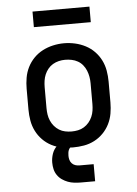

<svg xmlns="http://www.w3.org/2000/svg" viewBox="-60 -767 721 1008"><g transform="rotate(-5 300.0 -263.0)"><path d="M300 8Q271 8 242 3Q213 -2 187 -15.5Q161 -29 140.5 -50Q120 -71 107 -97Q94 -123 89 -152Q84 -181 84 -210V-320Q84 -349 89 -378Q94 -407 107 -433Q120 -459 140.5 -480Q161 -501 187 -514.5Q213 -528 242 -534.5Q271 -541 300 -541Q329 -541 358 -534.5Q387 -528 413 -514.5Q439 -501 459.5 -480Q480 -459 493 -433Q506 -407 511 -378Q516 -349 516 -320V-210Q516 -181 511 -152Q506 -123 493 -97Q480 -71 459.5 -50Q439 -29 413 -15.5Q387 -2 358 3Q329 8 300 8ZM300 -76Q317 -76 334 -79.5Q351 -83 365.5 -92Q380 -101 391 -114Q402 -127 409 -143Q416 -159 418.5 -176Q421 -193 421 -210V-320Q421 -337 418 -354Q415 -371 408.5 -387Q402 -403 391 -416.5Q380 -430 365 -438.5Q350 -447 333 -450.5Q316 -454 298 -454Q281 -454 264.5 -450Q248 -446 233.5 -437.5Q219 -429 208 -415.5Q197 -402 190.5 -386.5Q184 -371 181.5 -354Q179 -337 179 -320V-210Q179 -193 181.5 -176Q184 -159 191 -143Q198 -127 209 -114Q220 -101 234.5 -92Q249 -83 266 -79.5Q283 -76 300 -76ZM325 195Q308 195 290.5 193Q273 191 257 185Q241 179 226.5 169Q212 159 202 144.5Q192 130 188 113Q184 96 184 78Q184 55 191.5 32.5Q199 10 215.5 -6Q232 -22 254.5 -29Q277 -36 300 -36V0Q292 0 286 6Q280 12 277 19Q274 26 273 34Q272 42 272 50Q272 61 275 71.5Q278 82 285.5 90Q293 98 303.5 101.5Q314 105 325 105H400V195ZM150 -639V-721H450V-639Z"/></g></svg>

Font: Iosevka Curly Slab MdEx
Style: Regular
Weight: 500
Width: 7
Monospace: yes
Designer: Belleve Invis
Foundry: Belleve Invis
Version: Version 11.1.0; ttfautohint (v1.8.3)